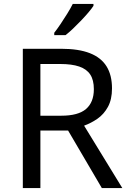

<svg xmlns="http://www.w3.org/2000/svg" viewBox="-20 -964 662 984"><path d="M294 -714Q383 -714 440.5 -691.5Q498 -669 526 -624Q554 -579 554 -511Q554 -454 533 -416Q512 -378 479.5 -355.5Q447 -333 411 -320L607 0H502L329 -295H187V0H97V-714ZM289 -636H187V-371H294Q381 -371 421 -405.5Q461 -440 461 -507Q461 -554 442.5 -582Q424 -610 386 -623Q348 -636 289 -636ZM459 -934Q450 -920 433 -900Q416 -880 395.5 -858.5Q375 -837 354.5 -817.5Q334 -798 316 -784H258V-796Q273 -815 290.5 -841Q308 -867 325 -894.5Q342 -922 353 -944H459Z"/></svg>

Font: Noto Sans Gujarati
Style: Regular
Weight: 400
Designer: Jelle Bosma - Monotype Design Team, Universal Thirst
Foundry: Monotype Imaging Inc.
Version: Version 2.102